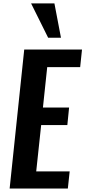

<svg xmlns="http://www.w3.org/2000/svg" viewBox="-20 -1098 498 1118"><path d="M260.3 -878.4 161.1 -1078.1H296.9L335 -878.4ZM36.1 0 121.1 -809.6H457.5L446.8 -707H254.9L230 -471.7H382.3L372.1 -369.6H219.7L190.9 -100.1H385.7L375 0Z"/></svg>

Font: Oswald
Style: Medium
Weight: 500
Designer: Vernon Adams
Foundry: Vernon Adams
Version: 3.0; ttfautohint (v0.94.23-7a4d-dirty) -l 8 -r 50 -G 150 -x 